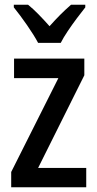

<svg xmlns="http://www.w3.org/2000/svg" viewBox="-20 -786 407 806"><path d="M342 0H27V-64L225 -458H39V-540H334V-470L140 -81H342ZM140 -606Q123 -638 93.5 -680.5Q64 -723 38 -755V-766H98Q119 -749 142 -725.5Q165 -702 188 -676Q213 -704 233 -724Q253 -744 278 -766H338V-755Q322 -735 302.5 -709Q283 -683 264.5 -655.5Q246 -628 235 -606Z"/></svg>

Font: Noto Sans Hebrew Condensed Medium
Style: Regular
Weight: 500
Width: 3
Designer: Monotype Design Team
Foundry: Monotype Imaging Inc.
Version: Version 2.004; ttfautohint (v1.8.4.7-5d5b)